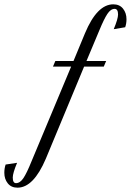

<svg xmlns="http://www.w3.org/2000/svg" viewBox="-215 -615 605 888"><path d="M265 -307H174L-3 119Q-60 253 -134 253Q-163 253 -179 233Q-195 213 -195 184Q-195 164 -189 146L-136 138Q-156 186 -156 206Q-156 232 -141 232Q-122 232 -106.5 208.5Q-91 185 -70 133L114 -307H30L41 -333H125L178 -461Q234 -595 309 -595Q338 -595 354 -575Q370 -555 370 -526Q370 -506 364 -489L311 -480Q331 -528 331 -548Q331 -574 315 -574Q297 -574 281.5 -550.5Q266 -527 245 -476L185 -333H276Z"/></svg>

Font: Dynalight
Style: Regular
Weight: 400
Designer: Astigmatic (AOETI)
Foundry: Astigmatic (AOETI)
Version: Version 1.000